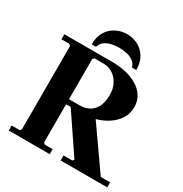

<svg xmlns="http://www.w3.org/2000/svg" viewBox="-194 -1008 1104 1157"><g transform="rotate(30 357.5 -430.0)"><path d="M391 0V-35H451L461 -45L273 -323H448L650 -35H715V0ZM365 -670Q412 -670 456.5 -660Q501 -650 536.5 -629.5Q572 -609 593.5 -576.5Q615 -544 615 -498Q615 -454 592.5 -419Q570 -384 533 -359.5Q496 -335 452 -322.5Q408 -310 365 -310H205L250 -355V-45L260 -35H315V0H30V-35H85L95 -45V-625L85 -635H30V-670ZM250 -300 205 -345H325Q359 -345 387 -359Q415 -373 432.5 -405Q450 -437 450 -490Q450 -535 432 -567.5Q414 -600 385.5 -617.5Q357 -635 325 -635H260L250 -625ZM483 -700Q476 -726 456 -740Q436 -754 410 -759.5Q384 -765 358 -765Q332 -765 306 -759.5Q280 -754 260.5 -740Q241 -726 233 -700H203Q203 -753 225 -788.5Q247 -824 282.5 -842Q318 -860 358 -860Q399 -860 434 -842Q469 -824 491 -788.5Q513 -753 513 -700Z"/></g></svg>

Font: Brygada 1918
Style: Regular
Weight: 400
Designer: Mateusz Machalski | Borys Kosmynka | Przemek Hoffer
Foundry: NIEPODLEGLA 2018
Version: Version 3.006